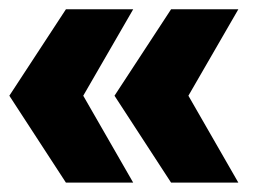

<svg xmlns="http://www.w3.org/2000/svg" viewBox="-20 -472 546 411"><path d="M0 -81.1ZM121.1 -452.1H265.1L158.2 -267.1L265.1 -81.1H121.1L0 -267.1ZM346.2 -452.1H490.2L383.3 -267.1L490.2 -81.1H346.2L225.1 -267.1Z"/></svg>

Font: Argentum Sans
Style: Bold
Weight: 700
Designer: Julieta Ulanovsky (Modified by Cristiano Sobral)
Foundry: Julieta Ulanovsky
Version: Version 1.000; ttfautohint (v1.5.65-e2d9)